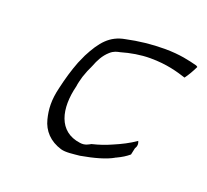

<svg xmlns="http://www.w3.org/2000/svg" viewBox="-82 -536 666 617"><g transform="rotate(20 251.0 -227.5)"><path d="M137 -300C125 -269 116 -238 108 -203C97 -158 99 -127 107 -95C116 -59 141 -32 181 -20C198 -15 223 -19 245 -21C291 -29 330 -40 354 -54L355 -55H356C375 -64 386 -71 398 -81L403 -104C409 -113 409 -121 405 -130C382 -114 358 -102 332 -91C312 -82 292 -75 267 -69C261 -66 249 -57 231 -60C154 -70 137 -144 158 -227C159 -237 163 -251 166 -262C171 -277 177 -292 184 -306C192 -327 202 -347 220 -363C232 -374 243 -376 253 -378C284 -387 318 -393 351 -393C408 -393 447 -381 475 -372C484 -384 494 -401 502 -418C501 -419 499 -421 495 -422C471 -428 437 -437 384 -437C340 -437 296 -432 254 -423C204 -414 178 -383 150 -329C147 -322 142 -311 137 -300Z"/></g></svg>

Font: SolarCharger
Style: 152
Weight: 100
Designer: Mew Too
Foundry: Cannot Into Space Fonts/KineticPlasma Fonts
Version: Version 1.100